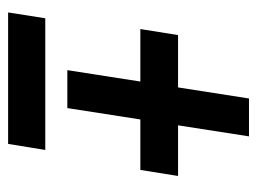

<svg xmlns="http://www.w3.org/2000/svg" viewBox="-104 -560 664 497"><g transform="rotate(90 228.5 -312.0)"><path d="M436 -440.4 420.4 -342.8H55.7L71.3 -440.4ZM333.5 -624 260.3 -153.8H162.1L235.4 -624ZM368.7 -96.7 353 -0.5H12.7L27.8 -96.7Z"/></g></svg>

Font: Roboto Condensed Medium
Style: Italic
Weight: 500
Italic angle: -12°
Designer: Christian Robertson
Foundry: Google
Version: Version 3.0; 2020